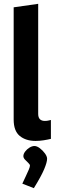

<svg xmlns="http://www.w3.org/2000/svg" viewBox="-20 -711 306 989"><path d="M163.1 14.9Q112.9 14.9 81.6 -10.9Q50.4 -36.7 50.4 -95V-673.3L176.7 -691.3V-124.2Q176.7 -106 185.5 -97Q194.4 -88.1 210.9 -88.1Q219.7 -88.1 227.2 -89.6Q234.8 -91 242.2 -93V4.3Q225.8 8.3 204.9 11.6Q184 14.9 163.1 14.9ZM100.4 93.1Q100.4 81.9 109.4 69.8Q118.4 57.7 131.8 49.4Q145.1 41.1 157.5 41.1Q170.3 41.1 185.6 52.8Q200.9 64.5 211.8 79.7Q222.6 94.9 222.6 106.7Q222.6 124.7 207.3 161.1Q191.9 197.6 154.3 258.2L95 235Q104.1 214.7 113.2 196.1Q122.3 177.5 128.3 162.8Q134.3 148.2 134.3 142.2Q134.3 136.1 125.9 128.3Q117.6 120.5 109 111.5Q100.4 102.5 100.4 93.1Z"/></svg>

Font: Ancizar Sans Thin
Style: Regular
Weight: 100
Designer: Cesar Puertas, Viviana Monsalve, Julian Moncada, Julian Prieto, Jose Castro, Mariel Hernandez, Felipe Aragon, Sara Alarc
Version: Version 8.100